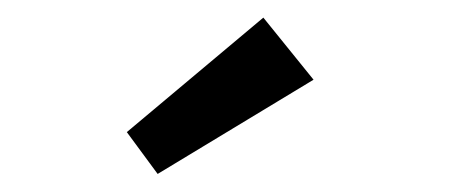

<svg xmlns="http://www.w3.org/2000/svg" viewBox="-20 -679 522 218"><path d="M159 -481.5 124 -529 279 -659 336 -588.5Z"/></svg>

Font: League Spartan Thin Medium
Style: Regular
Weight: 500
Version: Version 2.002